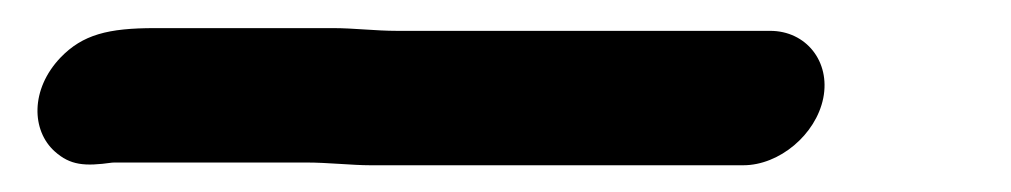

<svg xmlns="http://www.w3.org/2000/svg" viewBox="-20 200 737 140"><path d="M250 320.5H522C548.3 320.5 575 298.1 580.3 271.5C585.6 244.9 567.8 222.5 541.6 222.5H269.6C253.8 222.5 237.9 220.5 223 220.5H93C58.8 220.5 40.3 225.2 24.1 242C2 265.2 2.9 295.3 20 310.5C31.2 320.5 41.7 321.4 61.6 318.6C62.1 318.6 62.8 318.5 63.4 318.5H203.4C218.9 318.5 236.8 320.5 250 320.5Z"/></svg>

Font: Smoothie
Style: LightIt
Weight: 400
Foundry: Cannot Into Space Fonts
Version: Version 0.8